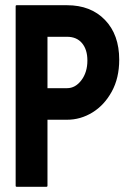

<svg xmlns="http://www.w3.org/2000/svg" viewBox="-20 -716 497 736"><path d="M44 0Q40 0 40 -4V-692Q40 -696 44 -696H237Q328 -696 382.5 -639.5Q437 -583 437 -487Q437 -417 408.5 -365Q380 -313 334.5 -285Q289 -257 237 -257H162V-4Q162 0 158 0ZM162 -378H237Q269 -378 292 -408.5Q315 -439 315 -484Q315 -526 294.5 -550.5Q274 -575 237 -575H162Z"/></svg>

Font: AL Dynamic
Style: Regular
Weight: 400
Version: Version 1.000; ttfautohint (v1.8.2) -l 8 -r 50 -G 200 -x 14 